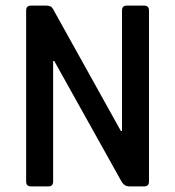

<svg xmlns="http://www.w3.org/2000/svg" viewBox="-20 -663 623 683"><path d="M152 0H90Q73 0 73 -17V-626Q73 -643 90 -643H146Q162 -643 168 -632L410 -197H414V-626Q414 -643 431 -643H493Q510 -643 510 -626V-17Q510 0 493 0H439Q423 0 413 -16L173 -446H169V-17Q169 0 152 0Z"/></svg>

Font: Rajdhani SemiBold
Style: Regular
Weight: 600
Designer: Satya Rajpurohit, Jyotish Sonowal
Foundry: Indian Type Foundry
Version: Version 1.201 February 1, 2022